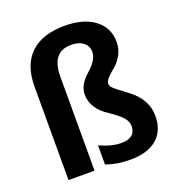

<svg xmlns="http://www.w3.org/2000/svg" viewBox="-133 -833 877 951"><g transform="rotate(-20 305.5 -357.5)"><path d="M583 -152Q583 -74 533.5 -32Q484 10 394 10Q322 10 266 -11V-112Q328 -83 379 -83Q455 -83 455 -145Q455 -169 436.5 -190.5Q418 -212 372 -243Q290 -295 290 -371Q290 -420 344 -468Q398 -515 398 -556Q398 -587 375 -606Q352 -625 310 -625Q207 -625 207 -495V0H70V-492Q70 -606 132 -665.5Q194 -725 312 -725Q412 -725 470 -681Q528 -637 528 -561Q528 -525 511 -494.5Q494 -464 473 -447Q452 -430 435 -412.5Q418 -395 418 -382Q418 -369 428 -359Q438 -348 500 -302Q583 -240 583 -152Z"/></g></svg>

Font: Libra Sans
Style: Bold
Weight: 700
Foundry: Context Ltd
Version: Version 1.000